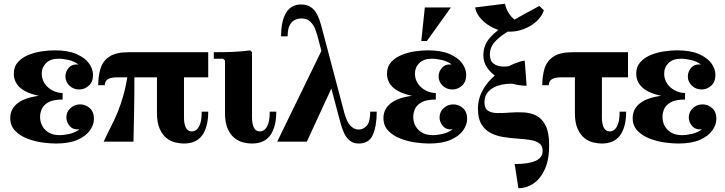

<svg xmlns="http://www.w3.org/2000/svg" viewBox="-20 -760 3891 1030"><path d="M35 -127Q35 -180 82.5 -212Q130 -244 236 -251L232 -239Q173 -246 133 -262.5Q93 -279 73.5 -305Q54 -331 54 -364Q54 -402 76 -426.5Q98 -451 132 -465Q166 -479 204 -484.5Q242 -490 273 -490Q345 -490 390.5 -470Q436 -450 457.5 -420Q479 -390 479 -358Q479 -321 456.5 -300.5Q434 -280 405 -280Q374 -280 352.5 -300.5Q331 -321 331 -350Q331 -376 349 -396.5Q367 -417 401 -414Q379 -431 349 -438Q319 -445 294 -445Q251 -445 227.5 -422Q204 -399 204 -365Q204 -335 220 -311.5Q236 -288 262 -274.5Q288 -261 316 -261V-226Q264 -226 238 -210.5Q212 -195 203.5 -174Q195 -153 195 -134Q195 -91 223 -63Q251 -35 300 -35Q324 -35 354 -42Q384 -49 406 -66Q372 -63 354 -84Q336 -105 336 -130Q336 -159 357.5 -179.5Q379 -200 410 -200Q439 -200 461.5 -180Q484 -160 484 -122Q484 -91 462.5 -60.5Q441 -30 396 -10Q351 10 279 10Q249 10 208 4.5Q167 -1 127.5 -16Q88 -31 61.5 -58Q35 -85 35 -127Z M1097 -345H606Q542 -345 542 -303H507Q507 -351 519 -391.5Q531 -432 566.5 -456Q602 -480 672 -480H1097ZM967 -390V-129Q967 -96 977 -75.5Q987 -55 1009 -55Q1023 -55 1035 -65Q1047 -75 1054.5 -98Q1062 -121 1062 -161H1097Q1097 -79 1065 -34.5Q1033 10 966 10Q945 10 920 4Q895 -2 873 -19.5Q851 -37 836.5 -69.5Q822 -102 822 -155V-390ZM666 -361H701Q701 -249 699.5 -162Q698 -75 696 0H536Q557 -45 576 -82Q595 -119 611 -158Q627 -197 641 -245.5Q655 -294 666 -361Z M1331 10Q1310 10 1285 4Q1260 -2 1238 -19.5Q1216 -37 1201.5 -69.5Q1187 -102 1187 -155V-435L1177 -445H1127V-480Q1153 -480 1189 -480.5Q1225 -481 1260.5 -483.5Q1296 -486 1322 -490L1332 -480V-129Q1332 -96 1342 -75.5Q1352 -55 1374 -55Q1388 -55 1400 -65Q1412 -75 1419.5 -98Q1427 -121 1427 -161H1462Q1462 -79 1430 -34.5Q1398 10 1331 10Z M1712 -503 1769 -310 1626 0H1467ZM1966 -161H2001Q2001 -85 1980.5 -37.5Q1960 10 1905 10Q1875 10 1856 -6Q1837 -22 1825.5 -47Q1814 -72 1806.5 -101Q1799 -130 1792 -155L1682 -571Q1679 -582 1671 -603.5Q1663 -625 1645.5 -643Q1628 -661 1596 -661Q1580 -661 1563 -653.5Q1546 -646 1534.5 -625.5Q1523 -605 1523 -565H1488Q1488 -648 1515 -692Q1542 -736 1595 -736Q1629 -736 1650 -720Q1671 -704 1683 -679Q1695 -654 1702.5 -625.5Q1710 -597 1717 -571L1827 -155Q1840 -106 1860 -85.5Q1880 -65 1904 -65Q1928 -65 1947 -85Q1966 -105 1966 -161Z M2037 -127Q2037 -180 2084.5 -212Q2132 -244 2238 -251L2234 -239Q2175 -246 2135 -262.5Q2095 -279 2075.5 -305Q2056 -331 2056 -364Q2056 -402 2078 -426.5Q2100 -451 2134 -465Q2168 -479 2206 -484.5Q2244 -490 2275 -490Q2347 -490 2392.5 -470Q2438 -450 2459.5 -420Q2481 -390 2481 -358Q2481 -321 2458.5 -300.5Q2436 -280 2407 -280Q2376 -280 2354.5 -300.5Q2333 -321 2333 -350Q2333 -376 2351 -396.5Q2369 -417 2403 -414Q2381 -431 2351 -438Q2321 -445 2296 -445Q2253 -445 2229.5 -422Q2206 -399 2206 -365Q2206 -335 2222 -311.5Q2238 -288 2264 -274.5Q2290 -261 2318 -261V-226Q2266 -226 2240 -210.5Q2214 -195 2205.5 -174Q2197 -153 2197 -134Q2197 -91 2225 -63Q2253 -35 2302 -35Q2326 -35 2356 -42Q2386 -49 2408 -66Q2374 -63 2356 -84Q2338 -105 2338 -130Q2338 -159 2359.5 -179.5Q2381 -200 2412 -200Q2441 -200 2463.5 -180Q2486 -160 2486 -122Q2486 -91 2464.5 -60.5Q2443 -30 2398 -10Q2353 10 2281 10Q2251 10 2210 4.5Q2169 -1 2129.5 -16Q2090 -31 2063.5 -58Q2037 -85 2037 -127ZM2240 -540 2259 -720H2399L2270 -540Z M2761 250 2741 120Q2815 120 2853 103Q2891 86 2891 49Q2891 21 2872 8Q2853 -5 2822.5 -9.5Q2792 -14 2754.5 -16.5Q2717 -19 2680 -25Q2643 -31 2612.5 -46.5Q2582 -62 2563 -93Q2544 -124 2544 -177Q2544 -223 2562.5 -262Q2581 -301 2610 -331.5Q2639 -362 2673.5 -384Q2708 -406 2740 -419Q2772 -432 2795 -435L2805 -300Q2747 -315 2695 -309.5Q2643 -304 2611 -279Q2579 -254 2579 -211Q2579 -178 2598 -166Q2617 -154 2647.5 -153.5Q2678 -153 2715 -156Q2752 -159 2789.5 -157Q2827 -155 2857.5 -139.5Q2888 -124 2907 -86.5Q2926 -49 2926 20Q2926 97 2902.5 148.5Q2879 200 2841 225Q2803 250 2761 250ZM2805 -300Q2770 -300 2729.5 -310.5Q2689 -321 2653.5 -342Q2618 -363 2595.5 -393.5Q2573 -424 2573 -464Q2573 -518 2609.5 -559Q2646 -600 2713.5 -639.5Q2781 -679 2873 -728L2898 -705Q2840 -667 2787.5 -638.5Q2735 -610 2694.5 -584.5Q2654 -559 2631 -531.5Q2608 -504 2608 -468Q2608 -434 2627.5 -419Q2647 -404 2677 -403Q2707 -402 2739 -411.5Q2771 -421 2795 -435ZM2715 -590Q2671 -590 2630.5 -608.5Q2590 -627 2562 -657Q2534 -687 2529 -720L2689 -740Q2697 -700 2724 -670Q2751 -640 2785 -640L2898 -705Q2886 -670 2856.5 -644Q2827 -618 2789.5 -604Q2752 -590 2715 -590Z M3349 -345H2988Q2924 -345 2924 -303H2889Q2889 -351 2901 -391.5Q2913 -432 2948.5 -456Q2984 -480 3054 -480H3349ZM3209 -390V-129Q3209 -96 3219 -75.5Q3229 -55 3251 -55Q3265 -55 3277 -65Q3289 -75 3296.5 -98Q3304 -121 3304 -161H3339Q3339 -79 3307 -34.5Q3275 10 3208 10Q3187 10 3162 4Q3137 -2 3115 -19.5Q3093 -37 3078.5 -69.5Q3064 -102 3064 -155V-390Z M3374 -127Q3374 -180 3421.5 -212Q3469 -244 3575 -251L3571 -239Q3512 -246 3472 -262.5Q3432 -279 3412.5 -305Q3393 -331 3393 -364Q3393 -402 3415 -426.5Q3437 -451 3471 -465Q3505 -479 3543 -484.5Q3581 -490 3612 -490Q3684 -490 3729.5 -470Q3775 -450 3796.5 -420Q3818 -390 3818 -358Q3818 -321 3795.5 -300.5Q3773 -280 3744 -280Q3713 -280 3691.5 -300.5Q3670 -321 3670 -350Q3670 -376 3688 -396.5Q3706 -417 3740 -414Q3718 -431 3688 -438Q3658 -445 3633 -445Q3590 -445 3566.5 -422Q3543 -399 3543 -365Q3543 -335 3559 -311.5Q3575 -288 3601 -274.5Q3627 -261 3655 -261V-226Q3603 -226 3577 -210.5Q3551 -195 3542.5 -174Q3534 -153 3534 -134Q3534 -91 3562 -63Q3590 -35 3639 -35Q3663 -35 3693 -42Q3723 -49 3745 -66Q3711 -63 3693 -84Q3675 -105 3675 -130Q3675 -159 3696.5 -179.5Q3718 -200 3749 -200Q3778 -200 3800.5 -180Q3823 -160 3823 -122Q3823 -91 3801.5 -60.5Q3780 -30 3735 -10Q3690 10 3618 10Q3588 10 3547 4.5Q3506 -1 3466.5 -16Q3427 -31 3400.5 -58Q3374 -85 3374 -127Z"/></svg>

Font: Brygada 1918
Style: Regular
Weight: 400
Designer: Mateusz Machalski | Borys Kosmynka | Przemek Hoffer
Foundry: NIEPODLEGLA 2018
Version: Version 3.006